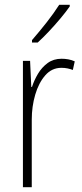

<svg xmlns="http://www.w3.org/2000/svg" viewBox="-20 -784 344 804"><path d="M238 -538Q252 -538 266 -535.5Q280 -533 293 -527L285 -491Q275 -495 263 -497.5Q251 -500 237 -500Q197 -500 169.5 -468.5Q142 -437 127.5 -387.5Q113 -338 113 -283V0H76V-529H106L111 -420H114Q123 -448 139 -475Q155 -502 179.5 -520Q204 -538 238 -538ZM272 -757Q256 -734 232.5 -706Q209 -678 184 -651.5Q159 -625 138 -606H114V-616Q146 -653 175.5 -690.5Q205 -728 228 -764H272Z"/></svg>

Font: Noto Sans Lao Looped Condensed ExtraLight
Style: Regular
Weight: 200
Width: 3
Designer: Mark Frömberg, Ben Mitchell
Foundry: The Fontpad Ltd
Version: Version 1.002; ttfautohint (v1.8.4.7-5d5b)